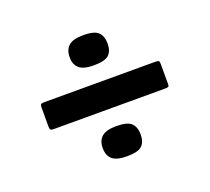

<svg xmlns="http://www.w3.org/2000/svg" viewBox="-79 -608 655 599"><g transform="rotate(-20 248.0 -309.0)"><path d="M312 -158Q312 -133 299 -120.5Q286 -108 249 -108Q215 -108 200.5 -120.5Q186 -133 186 -158Q186 -182 200.5 -195Q215 -208 249 -208Q286 -208 299 -195Q312 -182 312 -158ZM312 -459Q312 -435 299 -422.5Q286 -410 249 -410Q215 -410 200.5 -422.5Q186 -435 186 -459Q186 -484 200.5 -497Q215 -510 249 -510Q286 -510 299 -497Q312 -484 312 -459ZM64 -266Q54 -266 52 -269Q50 -272 50 -279V-342Q50 -350 52.5 -352.5Q55 -355 65 -355H431Q441 -355 443.5 -353Q446 -351 446 -343V-275Q446 -269 443.5 -267.5Q441 -266 429 -266Z"/></g></svg>

Font: Glory Thin
Style: Bold
Weight: 700
Version: Version 1.011